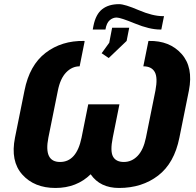

<svg xmlns="http://www.w3.org/2000/svg" viewBox="-20 -908 958 938"><path d="M511.2 -624.5 476.6 -647.9 513.7 -699.2 527.8 -772.5H611.3L598.6 -708ZM763.2 -763.7Q710.9 -763.7 639.6 -793Q568.4 -822.3 549.8 -822.3Q531.2 -822.3 515.9 -809.1Q500.5 -795.9 495.1 -763.7H433.1L436.5 -781.7Q447.8 -838.4 479.2 -863Q510.7 -887.7 562 -887.7Q589.4 -887.7 657.7 -858.4Q726.1 -829.1 776.4 -829.1H781.2L768.1 -763.7ZM53.2 -235.4 99.6 -465.3Q124 -589.4 202.6 -649.7Q281.2 -710 391.1 -708L393.6 -706.5L369.1 -584Q332 -584 303.2 -554.2Q274.4 -524.4 262.7 -465.3L216.3 -235.4Q192.9 -116.7 273.4 -116.7Q354 -116.7 378.4 -235.4L411.1 -398.4H563.5L530.8 -235.4Q517.6 -169.9 532 -143.3Q546.4 -116.7 585 -116.7Q623.5 -116.7 652.1 -146.2Q680.7 -175.8 692.9 -235.4L739.3 -465.3Q751.5 -529.3 735.8 -556.6Q720.2 -584 680.2 -584L705.1 -707.5L707.5 -708Q808.6 -710 866.9 -644.8Q925.3 -579.6 902.8 -465.3L856.4 -235.4Q831.5 -110.8 752.7 -50.3Q673.8 10.3 561.5 10.3Q468.8 10.3 422.9 -56.6Q354.5 10.3 251 10.3Q147.5 10.3 88.9 -55.2Q30.3 -120.6 53.2 -235.4Z"/></svg>

Font: Roboto-BlackItalic
Style: Italic
Weight: 900
Italic angle: -12°
Designer: Google
Version: Version 1.100141; 2013